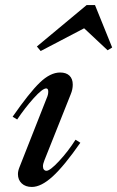

<svg xmlns="http://www.w3.org/2000/svg" viewBox="-20 -732 464 760"><path d="M51 -43Q51 -55 57 -70L165 -344Q171 -357 171 -369Q171 -382 163 -382Q148 -382 113 -343Q78 -304 48 -259L30 -270Q96 -365 137.5 -405Q179 -445 218 -445Q242 -445 255 -432.5Q268 -420 268 -397Q268 -378 260 -359L156 -98Q150 -83 150 -74Q150 -65 154 -60.5Q158 -56 164 -56Q178 -56 213.5 -94Q249 -132 279 -179L298 -167Q234 -75 188.5 -33.5Q143 8 106 8Q81 8 66 -6Q51 -20 51 -43ZM424 -544 406 -533 313 -620 141 -530 126 -548 323 -712H356Z"/></svg>

Font: Ibarra Real Nova
Style: Italic
Weight: 400
Italic angle: -22°
Designer: Jose Maria Ribagorda & Octavio Pardo
Foundry: Octavio Pardo
Version: Version 1.014